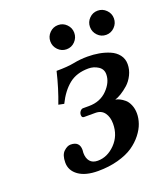

<svg xmlns="http://www.w3.org/2000/svg" viewBox="-117 -688 684 784"><g transform="rotate(-20 224.5 -296.0)"><path d="M145 -90.8Q145 -88.4 144.5 -84.5Q144 -80.6 144 -78.1Q144 -54.7 155.3 -41.3Q166.5 -27.8 189 -27.8Q231 -27.8 264.9 -62.5Q298.8 -97.2 298.8 -148.9Q298.8 -177.7 285.4 -196.3Q272 -214.8 246.1 -214.8H196.8Q187 -214.8 187 -227.1Q187 -236.3 192.9 -243.2Q198.7 -250 205.1 -250H231Q279.8 -250 310.8 -281.5Q341.8 -313 341.8 -348.1Q341.8 -370.6 322.8 -382.8Q303.7 -395 280.8 -395Q229.5 -395 196.3 -368.4Q163.1 -341.8 139.2 -293L115.2 -297.9Q138.7 -358.9 155.8 -430.2Q203.6 -430.2 232.7 -436Q261.7 -441.9 293.9 -441.9Q319.8 -441.9 343.5 -437.7Q367.2 -433.6 389.2 -424.3Q411.1 -415 424.6 -397.7Q438 -380.4 438 -356.9Q438 -333 427 -310.8Q416 -288.6 399.7 -274.2Q383.3 -259.8 367.9 -250.5Q352.5 -241.2 340.8 -237.8Q349.1 -236.8 359.1 -231.9Q369.1 -227.1 379.9 -218Q390.6 -209 397.7 -192.1Q404.8 -175.3 404.8 -154.8Q404.8 -133.8 397.2 -111.8Q389.6 -89.8 372.1 -67.4Q354.5 -44.9 328.9 -27.3Q303.2 -9.8 263.4 1.2Q223.6 12.2 175.8 12.2Q121.6 12.2 91.3 -9.5Q61 -31.2 61 -65.9Q61 -99.1 76.4 -113.5Q91.8 -127.9 106 -127.9Q145 -127.9 145 -90.8ZM360.4 -514.6Q345.2 -530.3 345.2 -551.8Q345.2 -573.2 360.4 -588.6Q375.5 -604 397 -604Q418.5 -604 433.8 -588.6Q449.2 -573.2 449.2 -551.8Q449.2 -530.3 433.8 -514.6Q418.5 -499 397 -499Q375.5 -499 360.4 -514.6ZM188.2 -514.6Q172.9 -530.3 172.9 -551.8Q172.9 -573.2 188.2 -588.6Q203.6 -604 225.1 -604Q246.6 -604 261.7 -588.6Q276.9 -573.2 276.9 -551.8Q276.9 -530.3 261.7 -514.6Q246.6 -499 225.1 -499Q203.6 -499 188.2 -514.6Z"/></g></svg>

Font: Common Serif SemiBold
Style: Italic
Weight: 600
Italic angle: -12°
Designer: Philipp H. Poll, Khaled Hosny
Foundry: Stefan Peev, Context Ltd.
Version: Version 1.026